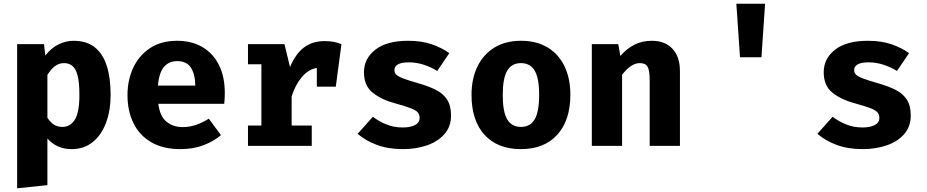

<svg xmlns="http://www.w3.org/2000/svg" viewBox="-20 -781 4963 1028"><path d="M373.3 -562.6Q444.6 -562.6 488.2 -527.2Q531.8 -491.8 552.1 -427.2Q572.3 -362.6 572.3 -273.8Q572.3 -189.7 547.7 -123.8Q523.1 -57.9 476.4 -20.3Q429.7 17.4 363.1 17.4Q283.6 17.4 233.8 -39.5V210.3L71.8 227.2V-544.6H215.4L222.6 -483.6Q255.9 -526.2 295.4 -544.4Q334.9 -562.6 373.3 -562.6ZM323.1 -443.1Q294.9 -443.1 273.3 -426.2Q251.8 -409.2 233.8 -380V-150.3Q250.8 -125.1 269.5 -113.3Q288.2 -101.5 313.8 -101.5Q356.9 -101.5 381 -140.8Q405.1 -180 405.1 -271.8Q405.1 -339.5 395.4 -376.7Q385.6 -413.8 367.2 -428.5Q348.7 -443.1 323.1 -443.1Z M827.7 -225.1Q835.9 -158.5 871.3 -129.5Q906.7 -100.5 958.5 -100.5Q995.9 -100.5 1030.8 -112.8Q1065.6 -125.1 1097.9 -145.6L1163.1 -57.4Q1124.6 -24.6 1070 -3.6Q1015.4 17.4 945.6 17.4Q852.3 17.4 789.2 -19.7Q726.2 -56.9 694.4 -122.1Q662.6 -187.2 662.6 -271.8Q662.6 -352.3 693.3 -418.2Q724.1 -484.1 783.3 -523.3Q842.6 -562.6 928.2 -562.6Q1006.2 -562.6 1063.3 -529.2Q1120.5 -495.9 1152.1 -433.3Q1183.6 -370.8 1183.6 -283.1Q1183.6 -269.2 1182.8 -253.3Q1182.1 -237.4 1180.5 -225.1ZM928.2 -453.8Q884.6 -453.8 857.9 -422.6Q831.3 -391.3 825.6 -322.6H1025.6Q1025.1 -382.1 1002.6 -417.9Q980 -453.8 928.2 -453.8Z M1307.7 0V-108.7H1379.5V-436.9H1307.7V-544.6H1503.1L1532.8 -422.1Q1562.1 -492.3 1607.4 -526.7Q1652.8 -561 1718.5 -561Q1746.2 -561 1767.7 -556.7Q1789.2 -552.3 1808.2 -544.6L1777.9 -316.9H1676.4V-417.4Q1630.3 -409.2 1595.4 -367.4Q1560.5 -325.6 1541.5 -264.6V-108.7H1649.2V0Z M2136.4 -98.5Q2176.9 -98.5 2201.8 -111.3Q2226.7 -124.1 2226.7 -149.7Q2226.7 -167.2 2216.9 -179Q2207.2 -190.8 2179.5 -201.5Q2151.8 -212.3 2097.4 -227.2Q2022.6 -247.2 1975.6 -284.6Q1928.7 -322.1 1928.7 -394.4Q1928.7 -467.2 1989.5 -514.9Q2050.3 -562.6 2165.1 -562.6Q2237.9 -562.6 2292.1 -543.8Q2346.2 -525.1 2385.6 -496.4L2321 -401Q2287.2 -422.1 2248.2 -434.6Q2209.2 -447.2 2169.7 -447.2Q2091.8 -447.2 2091.8 -405.1Q2091.8 -391.3 2101.8 -381.3Q2111.8 -371.3 2139.5 -360.8Q2167.2 -350.3 2220.5 -334.9Q2273.3 -320 2312.6 -300.5Q2351.8 -281 2373.3 -248.5Q2394.9 -215.9 2394.9 -162.6Q2394.9 -103.1 2359.5 -62.8Q2324.1 -22.6 2265.6 -2.6Q2207.2 17.4 2137.4 17.4Q2058.5 17.4 1997.9 -5.1Q1937.4 -27.7 1894.9 -64.6L1976.4 -155.9Q2008.2 -131.3 2048.5 -114.9Q2088.7 -98.5 2136.4 -98.5Z M2769.2 -562.6Q2853.3 -562.6 2912.3 -526.7Q2971.3 -490.8 3002.6 -425.9Q3033.8 -361 3033.8 -273.8Q3033.8 -137.4 2964.1 -60Q2894.4 17.4 2769.2 17.4Q2644.1 17.4 2574.4 -59Q2504.6 -135.4 2504.6 -272.8Q2504.6 -359.5 2536.2 -424.6Q2567.7 -489.7 2626.9 -526.2Q2686.2 -562.6 2769.2 -562.6ZM2769.2 -443.1Q2719.5 -443.1 2695.6 -402.3Q2671.8 -361.5 2671.8 -272.8Q2671.8 -182.6 2695.6 -142.1Q2719.5 -101.5 2769.2 -101.5Q2819 -101.5 2842.8 -142.1Q2866.7 -182.6 2866.7 -273.8Q2866.7 -362.1 2842.8 -402.6Q2819 -443.1 2769.2 -443.1Z M3148.7 0V-544.6H3290.3L3301.5 -481.5Q3337.9 -522.6 3378.5 -542.6Q3419 -562.6 3470.8 -562.6Q3540.5 -562.6 3580.5 -520Q3620.5 -477.4 3620.5 -400V0H3458.5V-353.3Q3458.5 -403.6 3447.4 -423.3Q3436.4 -443.1 3406.2 -443.1Q3380.5 -443.1 3357.2 -426.7Q3333.8 -410.3 3310.8 -381V0Z M3942.1 -474.4 3922.6 -761H4076.4L4056.9 -474.4Z M4597.9 -98.5Q4638.5 -98.5 4663.3 -111.3Q4688.2 -124.1 4688.2 -149.7Q4688.2 -167.2 4678.5 -179Q4668.7 -190.8 4641 -201.5Q4613.3 -212.3 4559 -227.2Q4484.1 -247.2 4437.2 -284.6Q4390.3 -322.1 4390.3 -394.4Q4390.3 -467.2 4451 -514.9Q4511.8 -562.6 4626.7 -562.6Q4699.5 -562.6 4753.6 -543.8Q4807.7 -525.1 4847.2 -496.4L4782.6 -401Q4748.7 -422.1 4709.7 -434.6Q4670.8 -447.2 4631.3 -447.2Q4553.3 -447.2 4553.3 -405.1Q4553.3 -391.3 4563.3 -381.3Q4573.3 -371.3 4601 -360.8Q4628.7 -350.3 4682.1 -334.9Q4734.9 -320 4774.1 -300.5Q4813.3 -281 4834.9 -248.5Q4856.4 -215.9 4856.4 -162.6Q4856.4 -103.1 4821 -62.8Q4785.6 -22.6 4727.2 -2.6Q4668.7 17.4 4599 17.4Q4520 17.4 4459.5 -5.1Q4399 -27.7 4356.4 -64.6L4437.9 -155.9Q4469.7 -131.3 4510 -114.9Q4550.3 -98.5 4597.9 -98.5Z"/></svg>

Font: Fira Code
Style: Bold
Weight: 700
Monospace: yes
Designer: Carrois Corporate, Edenspiekermann AG, Nikita Prokopov
Foundry: Carrois Corporate, Edenspiekermann AG, Nikita Prokopov
Version: Version 6.000; ttfautohint (v1.8.2) -l 8 -r 50 -G 200 -x 14 